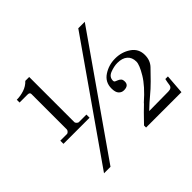

<svg xmlns="http://www.w3.org/2000/svg" viewBox="-119 -585 733 733"><g transform="rotate(-45 247.0 -219.0)"><path d="M297 2V-9Q304 -16 313.5 -26Q323 -36 332.5 -45.5Q342 -55 349.5 -62Q357 -69 358 -71Q406 -113 427.5 -149Q449 -185 449 -202Q449 -225 434.5 -237.5Q420 -250 394 -250Q376 -250 355 -242Q334 -234 334 -214Q334 -208 338.5 -206Q343 -204 349 -201.5Q355 -199 359.5 -194.5Q364 -190 364 -179Q364 -158 338 -158Q326 -158 317.5 -167Q309 -176 309 -197Q309 -231 337 -249.5Q365 -268 400 -268Q435 -268 462.5 -249.5Q490 -231 490 -197Q490 -168 472 -149Q454 -130 434 -110Q413 -89 394 -73.5Q375 -58 350 -34L454 -35Q473 -35 475 -50Q477 -65 480 -77H494L488 2ZM60 12 382 -449H417L95 12ZM23 -422Q43 -422 63 -428.5Q83 -435 97 -450H118V-207Q118 -202 122.5 -198Q127 -194 130 -194H171V-177H30V-194H66Q70 -194 74 -198.5Q78 -203 78 -207V-398Q78 -407 66 -407H23Z"/></g></svg>

Font: Bravura Text
Style: Regular
Weight: 400
Designer: Daniel Spreadbury et al.
Foundry: Steinberg Media Technologies GmbH
Version: Version 1.38